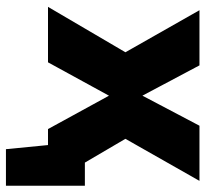

<svg xmlns="http://www.w3.org/2000/svg" viewBox="-42 -494 675 630"><g transform="rotate(90 295.0 -179.5)"><path d="M590 -121V0H425V-121ZM590 -5V138H470L456 -5ZM574 -497 436 -254 585 0H404L265 -254L393 -497ZM195 -497 324 -254 185 0H3L152 -254L14 -497ZM387 -309V-203H203V-309Z"/></g></svg>

Font: Exo 2 ExtraBold
Style: Regular
Weight: 800
Designer: Natanael Gama
Foundry: Natanael Gama
Version: Version 2.010